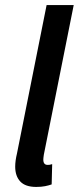

<svg xmlns="http://www.w3.org/2000/svg" viewBox="-20 -726 311 758"><path d="M123 12Q80 12 60 -9.5Q40 -31 40 -68Q40 -91 47 -120L164 -706H271L153 -115Q152 -108 151.5 -103.5Q151 -99 151 -96Q151 -75 168 -75Q173 -75 176 -75.5Q179 -76 186 -78L184 2Q173 6 158 9Q143 12 123 12Z"/></svg>

Font: Source Sans Pro SemiBold
Style: Italic
Weight: 600
Italic angle: -11°
Designer: Paul D. Hunt
Foundry: Adobe Systems Incorporated
Version: Version 1.095;hotconv 1.0.109;makeotfexe 2.5.65596